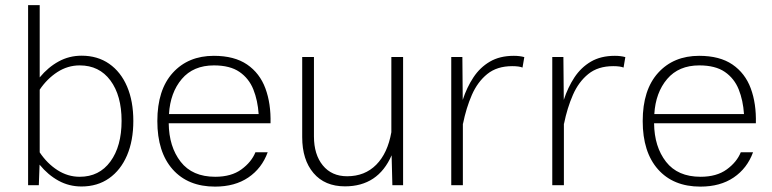

<svg xmlns="http://www.w3.org/2000/svg" viewBox="-20 -708 2950 734"><path d="M128.4 0H87.4V-688.5H131.8V-412.1Q164.1 -451.2 204.3 -473.1Q244.6 -495.1 292 -495.1Q353 -495.1 397.5 -464.1Q441.9 -433.1 465.8 -377.2Q489.7 -321.3 489.7 -245.6Q489.7 -170.4 465.6 -114Q441.4 -57.6 397 -26.4Q352.5 4.9 291.5 4.9Q244.1 4.9 203.9 -17.1Q163.6 -39.1 131.3 -78.6ZM284.7 -458Q238.8 -458 199.2 -432.4Q159.7 -406.7 131.8 -365.2V-125.5Q160.2 -83 199.7 -57.6Q239.3 -32.2 284.7 -32.2Q359.4 -32.2 402.1 -90.6Q444.8 -148.9 444.8 -246.1Q444.8 -342.8 402.1 -400.4Q359.4 -458 284.7 -458Z M625 -236.8Q626 -147 670.7 -89.6Q715.3 -32.2 802.7 -32.2Q864.3 -32.2 902.8 -60.3Q941.4 -88.4 956.5 -126H1003.4Q981 -64.5 929.4 -29.5Q877.9 5.4 802.2 5.4Q698.7 5.4 640.1 -60.5Q581.5 -126.5 581.5 -245.1Q581.5 -364.7 640.6 -429.7Q699.7 -494.6 797.4 -494.6Q876 -494.6 924.6 -461.4Q973.1 -428.2 994.6 -370.1Q1016.1 -312 1014.2 -236.8ZM626 -272H968.8Q965.3 -324.2 948.5 -366.2Q931.6 -408.2 895.5 -433.1Q859.4 -458 797.9 -458Q719.2 -458 675 -406Q630.9 -354 626 -272Z M1135.3 -183.6V-490.2H1180.2V-186.5Q1180.2 -117.2 1214.1 -75.7Q1248 -34.2 1307.1 -34.2Q1374.5 -34.2 1418.2 -78.1Q1461.9 -122.1 1476.1 -202.6V-490.2H1521V0H1480L1477.1 -114.3Q1425.3 4.4 1298.8 4.4Q1221.7 4.4 1178.5 -46.4Q1135.3 -97.2 1135.3 -183.6Z M1705.1 -490.2H1747.6L1749 -326.2Q1764.6 -374 1789.8 -412.1Q1814.9 -450.2 1852.8 -472.4Q1890.6 -494.6 1944.3 -494.6Q1966.8 -494.6 1984.4 -489.7L1977.5 -449.7Q1964.8 -455.1 1938 -455.1Q1879.9 -455.1 1842.8 -425Q1805.7 -395 1783.9 -345.2Q1762.2 -295.4 1750 -234.9L1749.5 -235.4V0H1705.1Z M2091.3 -490.2H2133.8L2135.3 -326.2Q2150.9 -374 2176 -412.1Q2201.2 -450.2 2239 -472.4Q2276.9 -494.6 2330.6 -494.6Q2353 -494.6 2370.6 -489.7L2363.8 -449.7Q2351.1 -455.1 2324.2 -455.1Q2266.1 -455.1 2229 -425Q2191.9 -395 2170.2 -345.2Q2148.4 -295.4 2136.2 -234.9L2135.7 -235.4V0H2091.3Z M2480.5 -236.8Q2481.4 -147 2526.1 -89.6Q2570.8 -32.2 2658.2 -32.2Q2719.7 -32.2 2758.3 -60.3Q2796.9 -88.4 2812 -126H2858.9Q2836.4 -64.5 2784.9 -29.5Q2733.4 5.4 2657.7 5.4Q2554.2 5.4 2495.6 -60.5Q2437 -126.5 2437 -245.1Q2437 -364.7 2496.1 -429.7Q2555.2 -494.6 2652.8 -494.6Q2731.4 -494.6 2780 -461.4Q2828.6 -428.2 2850.1 -370.1Q2871.6 -312 2869.6 -236.8ZM2481.4 -272H2824.2Q2820.8 -324.2 2804 -366.2Q2787.1 -408.2 2751 -433.1Q2714.8 -458 2653.3 -458Q2574.7 -458 2530.5 -406Q2486.3 -354 2481.4 -272Z"/></svg>

Font: Estedad-FD ExtraLight
Style: Regular
Weight: 200
Designer: Amin Abedi
Version: Version 7.3